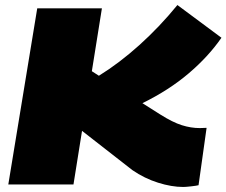

<svg xmlns="http://www.w3.org/2000/svg" viewBox="-20 -733 900 763"><path d="M13 0 128 -700H385L345 -450L373 -432Q454 -482 534 -554Q614 -626 685 -713L860 -583Q809 -509 730.5 -442Q652 -375 546 -323L617 -278Q666 -247 702.5 -235.5Q739 -224 774 -224Q786 -224 801 -225L769 3Q762 5 740 7.5Q718 10 708 10Q662 10 608 -7Q554 -24 506 -57L306 -213L272 0Z"/></svg>

Font: Georama Expanded Black
Style: Italic
Weight: 900
Width: 7
Italic angle: -9°
Designer: Jean-Baptiste Levee
Foundry: Production Type
Version: Version 1.000